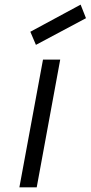

<svg xmlns="http://www.w3.org/2000/svg" viewBox="-20 -802 388 822"><path d="M63 0 164.1 -546.9H237.8L137.2 0ZM133.8 -609.9 109.9 -666 325.2 -782.2 348.1 -724.1Z"/></svg>

Font: Involve
Style: Italic
Weight: 400
Italic angle: -10.5°
Designer: Stefan Peev
Foundry: Context Ltd.
Version: Version 1.001